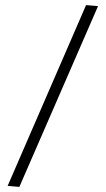

<svg xmlns="http://www.w3.org/2000/svg" viewBox="-20 -730 415 754"><path d="M318 -710 10 0 56 4 365 -706Z"/></svg>

Font: Catamaran Thin Thin
Style: Regular
Weight: 250
Version: Version 2.000